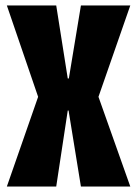

<svg xmlns="http://www.w3.org/2000/svg" viewBox="-20 -680 500 700"><path d="M5 0 119 -327 5 -660H185L227 -394H231L275 -660H455L339 -327L455 0H275L230 -277H227L185 0Z"/></svg>

Font: Bricolage Grotesque 96pt ExtraBold Condensed
Style: Regular
Weight: 800
Width: 3
Version: Version 1.001;gftools[0.9.33.dev8+g029e19f]